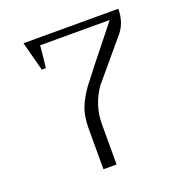

<svg xmlns="http://www.w3.org/2000/svg" viewBox="-128 -823 889 934"><g transform="rotate(-20 316.5 -355.5)"><path d="M134 -559 94 -710H585Q585 -634 539 -584L375 -389Q318 -307 318 -210V-1H250V-210Q250 -276 268 -320.5Q286 -365 319 -410Q359 -463 527 -673H167Q166 -656 161.5 -616.5Q157 -577 155 -559Z"/></g></svg>

Font: Afta serif
Style: Regular
Weight: 400
Designer: parq.ink
Foundry: Oriol Esparraguera Font
Version: Version 1.000